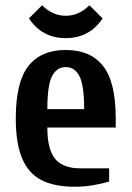

<svg xmlns="http://www.w3.org/2000/svg" viewBox="-20 -700 500 730"><path d="M40 -250Q40 -388 88 -449Q136 -510 230 -510Q324 -510 372 -449Q420 -388 420 -250V-215H160Q160 -131 190 -95.5Q220 -60 285 -60H395V-10Q370 -2 335 4Q300 10 265 10Q186 10 137 -15.5Q88 -41 64 -98Q40 -155 40 -250ZM300 -285Q300 -376 282 -410.5Q264 -445 230 -445Q196 -445 178 -410.5Q160 -376 160 -285ZM90 -630 140 -680Q180 -640 230 -640Q280 -640 320 -680L370 -630Q320 -555 230 -555Q140 -555 90 -630Z"/></svg>

Font: Cuprum
Style: Bold
Weight: 700
Designer: Jovanny Lemonad
Foundry: Jovanny Lemonad
Version: Version 2.000